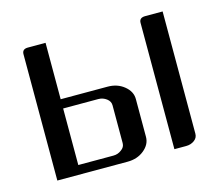

<svg xmlns="http://www.w3.org/2000/svg" viewBox="-72 -528 707 618"><g transform="rotate(-15 282.0 -219.0)"><path d="M47.9 0V-420.9Q47.9 -438 66.9 -438H126V-250H282.2Q314.5 -250 336.9 -231.9Q359.9 -213.4 359.9 -188V-62Q359.9 -36.6 336.9 -18.1Q314.5 0 282.2 0ZM126 -30.8H243.2Q258.3 -30.8 270 -40Q282.2 -48.3 282.2 -62V-188Q282.2 -201.2 270.5 -210Q258.3 -219.2 243.2 -219.2H126ZM438 0V-420.9Q438 -438 458 -438H516.1V-30.8Q516.1 -17.1 504.9 -8.8Q493.2 0 477.1 0Z"/></g></svg>

Font: Hhenum
Style: Regular
Weight: 400
Designer: T. Christopher White
Version: Version 1.0